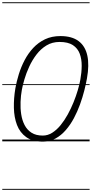

<svg xmlns="http://www.w3.org/2000/svg" viewBox="-25 -1250 812 1698"><path d="M354.5 2.5Q262.5 2.5 206.8 -37.5Q151 -77.5 125.2 -145Q99.5 -212.5 97.8 -296.8Q96 -381 111 -469.5Q121.5 -529.5 141.5 -594Q161.5 -658.5 193 -718.5Q224.5 -778.5 269.2 -826.5Q314 -874.5 373.5 -902.8Q433 -931 509 -931Q610.5 -931 669.8 -886.8Q729 -842.5 747.2 -758.8Q765.5 -675 744 -556.5Q735.5 -508.5 720.5 -449.2Q705.5 -390 682.8 -327Q660 -264 628.8 -205.2Q597.5 -146.5 557 -99.8Q516.5 -53 466.2 -25.2Q416 2.5 354.5 2.5ZM168.5 -457Q159 -405.5 156.8 -349Q154.5 -292.5 162.5 -239.5Q170.5 -186.5 192.5 -144Q214.5 -101.5 253.8 -76.2Q293 -51 353.5 -51Q397.5 -51 437 -76Q476.5 -101 511 -143.2Q545.5 -185.5 574.2 -237.8Q603 -290 625.5 -345.8Q648 -401.5 663.2 -453.2Q678.5 -505 685.5 -545.5Q697 -608 697.5 -667.5Q698 -727 680.2 -774.8Q662.5 -822.5 619.8 -850.8Q577 -879 502 -879Q436.5 -879 385.8 -848Q335 -817 297.2 -767.2Q259.5 -717.5 233.2 -660.2Q207 -603 191.2 -549Q175.5 -495 168.5 -457ZM354.5 2.5Q262.5 2.5 206.8 -37.5Q151 -77.5 125.2 -145Q99.5 -212.5 97.8 -296.8Q96 -381 111 -469.5Q121.5 -529.5 141.5 -594Q161.5 -658.5 193 -718.5Q224.5 -778.5 269.2 -826.5Q314 -874.5 373.5 -902.8Q433 -931 509 -931Q610.5 -931 669.8 -886.8Q729 -842.5 747.2 -758.8Q765.5 -675 744 -556.5Q735.5 -508.5 720.5 -449.2Q705.5 -390 682.8 -327Q660 -264 628.8 -205.2Q597.5 -146.5 557 -99.8Q516.5 -53 466.2 -25.2Q416 2.5 354.5 2.5ZM168.5 -457Q159 -405.5 156.8 -349Q154.5 -292.5 162.5 -239.5Q170.5 -186.5 192.5 -144Q214.5 -101.5 253.8 -76.2Q293 -51 353.5 -51Q397.5 -51 437 -76Q476.5 -101 511 -143.2Q545.5 -185.5 574.2 -237.8Q603 -290 625.5 -345.8Q648 -401.5 663.2 -453.2Q678.5 -505 685.5 -545.5Q697 -608 697.5 -667.5Q698 -727 680.2 -774.8Q662.5 -822.5 619.8 -850.8Q577 -879 502 -879Q436.5 -879 385.8 -848Q335 -817 297.2 -767.2Q259.5 -717.5 233.2 -660.2Q207 -603 191.2 -549Q175.5 -495 168.5 -457ZM-5 420.5H767.5V428.5H-5ZM-5 -16H767.5V0H-5ZM-5 -505.5H767.5V-497.5H-5ZM-5 -1230H767.5V-1222H-5Z"/></svg>

Font: Edu VIC WA NT Pre Guide
Style: Regular
Weight: 400
Designer: Tina and Corey Anderson, Eben Sorkin, Mirko Velimirovic
Foundry: Google for Education
Version: Version 1.000